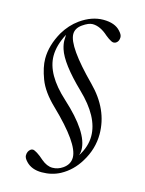

<svg xmlns="http://www.w3.org/2000/svg" viewBox="-128 -787 766 1017"><g transform="rotate(15 255.5 -278.5)"><path d="M404 -677Q421 -659 421 -645Q421 -624 408 -614Q395 -604 379.5 -612Q364 -620 347 -634Q303 -674 261 -674Q239 -674 207 -651.5Q175 -629 175 -597Q175 -529 336 -367Q447 -255 447 -120Q447 -39 402 34Q364 97 303 130Q258 154 202.5 154Q147 154 116 121Q99 103 99 89Q99 66 115 54Q120 50 127.5 50Q135 50 152 60.5Q169 71 190 90Q221 116 251 116Q281 116 307 98Q342 74 342 36Q342 -40 179 -197Q112 -261 88.5 -323.5Q65 -386 65 -433Q65 -506 108 -582Q139 -634 185 -667Q247 -711 310.5 -711Q374 -711 404 -677ZM139 -583Q104 -517 104 -459Q104 -357 224 -248Q376 -110 376 -15Q376 0 371 15Q407 -41 407 -98Q407 -204 289 -317Q169 -433 146 -506Q138 -532 138 -552Q138 -572 139 -583Z"/></g></svg>

Font: Cinzel Decorative
Style: Regular
Weight: 400
Designer: Natanael Gama
Version: Version 1.001;PS 001.001;hotconv 1.0.56;makeotf.lib2.0.21325